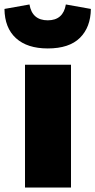

<svg xmlns="http://www.w3.org/2000/svg" viewBox="-44 -840 427 860"><path d="M68 -550H274V0H68ZM-24 -800 88 -820Q100 -749 170 -749Q239 -749 251 -820L363 -800Q362 -718 314 -670.5Q266 -623 170 -623Q78 -623 27.5 -669Q-23 -715 -24 -800Z"/></svg>

Font: Nebula Sans Black
Style: Regular
Weight: 900
Designer: Paul D. Hunt for Adobe (as Source Sans)
Foundry: Nebula Entertainment & Broadcasting LLC
Version: Version 1.010